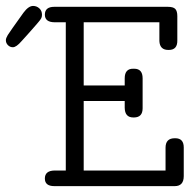

<svg xmlns="http://www.w3.org/2000/svg" viewBox="-102 -634 647 654"><path d="M-82 -497.1Q-82 -503.9 -75.7 -514.4Q-69.3 -524.9 -22 -590.8Q-4.9 -613.8 10.7 -613.8Q22.9 -613.8 32 -605.5Q41 -597.2 41 -584Q41 -581.1 40.5 -578.1Q40 -575.2 38.8 -572.5Q37.6 -569.8 34.7 -565.9Q31.7 -562 28.8 -558.6Q25.9 -555.2 19.8 -548.1Q13.7 -541 7.8 -534.4Q2 -527.8 -8.1 -516.4Q-18.1 -504.9 -28.3 -494.1Q-46.4 -473.1 -58.1 -473.1Q-67.9 -473.1 -75 -480.2Q-82 -487.3 -82 -497.1ZM-82 -497.1Q-82 -503.9 -75.7 -514.4Q-69.3 -524.9 -22 -590.8Q-4.9 -613.8 10.7 -613.8Q22.9 -613.8 32 -605.5Q41 -597.2 41 -584Q41 -581.1 40.5 -578.1Q40 -575.2 38.8 -572.5Q37.6 -569.8 34.7 -565.9Q31.7 -562 28.8 -558.6Q25.9 -555.2 19.8 -548.1Q13.7 -541 7.8 -534.4Q2 -527.8 -8.1 -516.4Q-18.1 -504.9 -28.3 -494.1Q-46.4 -473.1 -58.1 -473.1Q-67.9 -473.1 -75 -480.2Q-82 -487.3 -82 -497.1ZM50.8 -25.9Q50.8 -52.7 84 -53.2H122.1V-558.1H85Q50.8 -558.1 50.8 -584Q50.8 -610.8 83 -610.8H469.2Q488.3 -610.8 495.1 -603.5Q502 -596.2 502 -579.1V-497.1Q502.9 -463.9 473.1 -463.9H471.2Q442.4 -463.9 440.9 -494.1V-558.1H183.1V-342.8H322.8V-367.2Q322.8 -400.4 352.1 -399.9H355Q383.8 -399.9 383.8 -367.2V-265.1Q383.8 -234.4 355 -233.9H352.1Q323.2 -233.9 322.8 -267.1V-290H183.1V-53.2H461.9V-130.9Q461.9 -163.1 493.2 -163.1H495.1Q523.9 -163.1 523.9 -131.8V-34.2Q523.9 0 493.2 0H83Q50.8 0 50.8 -25.9Z"/></svg>

Font: CMU Typewriter Text
Style: Light
Weight: 200
Version: Version 0.7.0